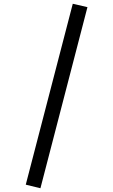

<svg xmlns="http://www.w3.org/2000/svg" viewBox="-20 -890 602 1021"><path d="M367 -870 117 92 195 111 445 -852Z"/></svg>

Font: Glow Sans SC Normal Book
Style: Regular
Weight: 500
Designer: Ryoko NISHIZUKA (kana, bopomofo & ideographs); Paul D. Hunt (Latin, Greek & Cyrillic); Sandoll Communications, Soo-young
Version: Version 0.93